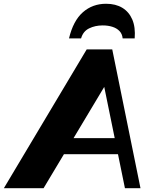

<svg xmlns="http://www.w3.org/2000/svg" viewBox="-74 -990 812 1010"><path d="M-53.7 0 382 -730H516.5L665 0H583.2L462.2 -592.3L508.5 -590L155.2 0ZM228.7 -179 245.2 -263.5H571.7L555.2 -179ZM484 -970.2Q534.2 -970.2 569.4 -949Q604.5 -927.7 621.9 -887.4Q639.2 -847 634.5 -788H571.2Q569 -811.8 554.5 -826.8Q540 -841.8 517.2 -849Q494.5 -856.3 466 -856.3Q426.7 -856.3 394.9 -840.8Q363 -825.3 352.5 -788H289Q311 -880.7 361.9 -925.5Q412.7 -970.2 484 -970.2Z"/></svg>

Font: Savate ExtraLight
Style: Italic
Weight: 200
Italic angle: -11°
Designer: Max Esnée
Foundry: Plomb Type
Version: Version 2.000